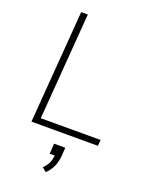

<svg xmlns="http://www.w3.org/2000/svg" viewBox="-175 -800 881 1140"><g transform="rotate(20 266.0 -229.5)"><path d="M134 -712H176L124 -38H502L499 0H79ZM321 77 317 131Q314 167 301 197Q288 227 261 253L235 231Q258 208 266.5 188Q275 168 278 142H246L250 77Z"/></g></svg>

Font: Muli ExtraLight
Style: Italic
Weight: 275
Italic angle: -4.541°
Designer: Vernon Adams
Foundry: Vernon Adams
Version: Version 2.001